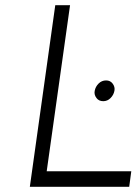

<svg xmlns="http://www.w3.org/2000/svg" viewBox="-20 -720 527 740"><path d="M95 0H478L486 -60H160L250 -700H193ZM421 -370Q424 -385 414 -398Q405 -410 389 -410Q372 -410 360 -398Q348 -386 345 -370Q342 -355 352 -342Q361 -330 378 -330Q394 -330 406 -342Q418 -354 421 -370Z"/></svg>

Font: Unageo
Style: Light-Italic
Weight: 300
Designer: Richard Sepsi
Foundry: Richard Sepsi
Version: Version 2.000